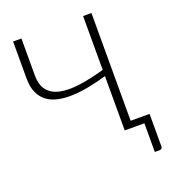

<svg xmlns="http://www.w3.org/2000/svg" viewBox="-156 -824 995 1116"><g transform="rotate(-20 341.0 -265.5)"><path d="M655.5 -41V161Q655.5 168.5 650.8 173Q646 177.5 638 177.5H608.5V0H487V-336Q431 -319.5 377.2 -309Q323.5 -298.5 275.5 -296.5Q227.5 -294.5 186.8 -302.8Q146 -311 116.5 -332.5Q87 -354 70.5 -390Q54 -426 54 -479.5V-707.5H105.5V-479.5Q105.5 -419.5 132.5 -386Q159.5 -352.5 209.2 -341.8Q259 -331 329.5 -340.2Q400 -349.5 487 -374.5V-707.5H538.5V-41Z"/></g></svg>

Font: Lato 2
Style: Regular
Weight: 300
Designer: Lukasz Dziedzic with Adam Twardoch and Botio Nikoltchev
Foundry: tyPoland Lukasz Dziedzic
Version: Version 2.015; 2015-08-06; http://www.latofonts.com/